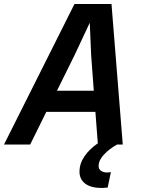

<svg xmlns="http://www.w3.org/2000/svg" viewBox="-49 -718 719 954"><path d="M505 -698 561 0H533Q495 21 468 49.5Q441 78 441 107Q441 123 453.5 131Q466 139 482 139Q494 139 502 137L486 214Q468 216 458 216Q403 216 374.5 194.5Q346 173 346 135Q346 95 370.5 59Q395 23 437 -6L425 -162H181L101 0H-29L321 -698ZM417 -267 404 -443 397 -605 321 -443 234 -267Z"/></svg>

Font: Azeret Mono Medium
Style: Italic
Weight: 500
Italic angle: -12°
Designer: Martin Vácha
Foundry: Displaay
Version: Version 1.000; Glyphs 3.0.3, build 3074